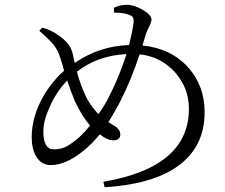

<svg xmlns="http://www.w3.org/2000/svg" viewBox="-20 -771 945 806"><path d="M419 15 414 -8Q773 -69 773 -314Q773 -401 716 -466Q657 -533 566 -543Q532 -438 485 -346Q483 -342 479 -334Q449 -280 435 -258Q438 -257 443 -253.5Q448 -250 451 -248Q485 -231 485 -207Q485 -182 456 -182Q430 -182 399 -207Q367 -167 324 -133Q254 -78 192 -78Q154 -78 132 -114Q113 -146 113 -194Q113 -281 162 -367Q199 -430 249 -474Q242 -502 230 -537Q222 -563 200 -589Q182 -609 145 -642L157 -655Q196 -644 219 -627Q273 -593 284 -550Q286 -540 292 -515Q293 -510 294 -507Q397 -578 522 -582Q537 -644 541 -678Q542 -693 536 -701Q530 -707 516 -711Q492 -718 459 -718L458 -738Q484 -751 512 -751Q543 -751 579.5 -729.5Q616 -708 616 -689Q616 -678 605 -657Q597 -641 593 -630L578 -580Q698 -568 770 -488Q839 -411 839 -300Q839 -172 752 -94Q646 1 419 15ZM206 -144Q233 -144 255 -154Q272 -162 298 -183Q325 -203 358 -244Q324 -283 294 -347Q277 -388 262 -433Q215 -384 188 -321Q162 -264 162 -219Q162 -144 206 -144ZM393 -292Q419 -327 440 -370Q481 -450 511 -544Q390 -538 303 -470Q318 -412 343 -361Q362 -325 393 -292Z"/></svg>

Font: GenRyuMin TW R
Style: Regular
Weight: 400
Version: Version 1.501;PS 1;hotconv 16.6.51;makeotf.lib2.5.65220